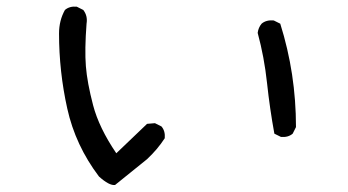

<svg xmlns="http://www.w3.org/2000/svg" viewBox="-20 -601 1040 573"><path d="M323.2 -48.8Q305.7 -46.9 275.4 -74.2Q205.1 -167 180.7 -277.3Q156.2 -387.7 156.2 -501Q156.2 -540 173.8 -571.3Q187.5 -583 209 -581.1L228.5 -571.3Q242.2 -553.7 238.3 -530.3Q232.4 -452.1 236.3 -403.3Q240.2 -354.5 257.8 -287.1Q275.4 -219.7 327.1 -143.6L418.9 -231.4L442.4 -233.4L461.9 -223.6Q473.6 -210 471.7 -188.5Q450.2 -155.3 418.9 -126ZM818.4 -192.4 798.8 -202.1Q785.2 -276.4 776.9 -353.5Q768.6 -430.7 749 -502.9Q751 -518.6 760.7 -530.3Q774.4 -542 796.9 -540L816.4 -530.3Q839.8 -456.1 851.6 -378.9Q863.3 -301.8 863.3 -221.7L853.5 -202.1Q839.8 -190.4 818.4 -192.4Z"/></svg>

Font: NaikaiFont
Style: Regular-Lite
Weight: 400
Version: Version 1.67